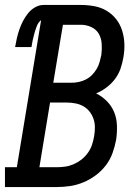

<svg xmlns="http://www.w3.org/2000/svg" viewBox="-44 -755 564 775"><path d="M-24 0V-80H24L122 -674Q110 -664 104.5 -649.5Q99 -635 95 -621Q91 -607 88 -593Q85 -579 83 -565H17Q20 -583 24 -600.5Q28 -618 34 -635.5Q40 -653 48.5 -669.5Q57 -686 69 -701Q81 -716 97.5 -725.5Q114 -735 132 -735H282Q310 -735 337 -730Q364 -725 386.5 -711.5Q409 -698 425 -677.5Q441 -657 449 -631.5Q457 -606 458 -578.5Q459 -551 454 -523Q450 -500 442.5 -478Q435 -456 420.5 -436.5Q406 -417 386 -402Q366 -387 344 -378Q368 -366 387 -347Q406 -328 416.5 -303Q427 -278 428 -249Q429 -220 425 -192Q420 -165 410.5 -138Q401 -111 383.5 -88Q366 -65 342.5 -47.5Q319 -30 292.5 -19Q266 -8 239 -4Q212 0 185 0ZM171 -421H244Q259 -421 273.5 -424Q288 -427 302 -434Q316 -441 327 -452Q338 -463 346 -476.5Q354 -490 358 -504.5Q362 -519 365 -533Q368 -555 366.5 -578Q365 -601 354.5 -619Q344 -637 324 -646Q304 -655 282 -655H210ZM185 -80Q202 -80 219.5 -82.5Q237 -85 254 -92.5Q271 -100 285.5 -111.5Q300 -123 311 -138.5Q322 -154 327.5 -171Q333 -188 336 -205Q339 -223 339 -241Q339 -259 333.5 -275Q328 -291 318 -304Q308 -317 293.5 -325.5Q279 -334 261.5 -337.5Q244 -341 227 -341H158L115 -80Z"/></svg>

Font: Iosevka Slab Medium Oblique
Style: Regular
Weight: 500
Italic angle: -9°
Monospace: yes
Designer: Belleve Invis
Foundry: Belleve Invis
Version: Version 11.1.1; ttfautohint (v1.8.3)